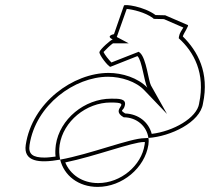

<svg xmlns="http://www.w3.org/2000/svg" viewBox="-20 -842 823 753"><path d="M81 -274C71 -208 133 -201 216 -216C212 -234 211 -254 214 -274C228 -366 318 -440 414 -440C508 -440 406 -416 465 -382C517 -382 556 -346 562 -301C649 -307 765 -362 776 -436C802 -557 755 -642 697 -699C699 -710 724 -744 716 -744L628 -782L590 -783C544 -817 467 -827 466 -820L427 -708C427 -708 393 -702 422 -687C415 -687 372 -648 370 -638C368 -627 405 -580 413 -580L519 -622C537 -606 545 -522 558 -498C521 -537 459 -556 406 -556C267 -556 106 -440 81 -274ZM96 -274C120 -431 273 -541 404 -541C454 -541 514 -523 547 -487L635 -395L572 -507C562 -526 554 -611 530 -634L524 -639L417 -597C407 -607 390 -628 386 -638C395 -648 415 -667 423 -672H485L438 -697L477 -807C500 -805 549 -794 580 -771L583 -768L623 -767L699 -734C693 -724 684 -712 682 -699L681 -692C741 -638 786 -554 761 -437V-436C752 -379 659 -327 575 -317C563 -363 523 -395 471 -397C446 -413 465 -404 470 -430C475 -456 444 -455 416 -455C312 -455 214 -375 199 -274C197 -258 196 -241 198 -228C181 -226 168 -224 155 -224C109 -224 90 -237 96 -274ZM216 -216C231 -154 287 -109 363 -109C460 -109 548 -184 562 -274C563 -283 564 -292 562 -301C557 -301 551 -300 546 -300C492 -300 333 -237 216 -216ZM236 -205C353 -229 500 -285 544 -285H548C548 -281 548 -278 547 -274C535 -193 454 -124 365 -124C302 -124 255 -158 236 -205Z"/></svg>

Font: Ampere
Style: OuLnIta
Weight: 400
Version: Version 1